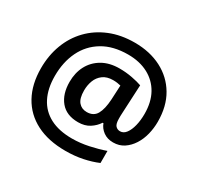

<svg xmlns="http://www.w3.org/2000/svg" viewBox="-167 -916 1233 1197"><g transform="rotate(30 449.0 -317.5)"><path d="M848 -362Q848 -316 837 -271.5Q826 -227 803 -191Q780 -155 747 -133Q714 -111 670 -111Q628 -111 599 -132.5Q570 -154 559 -185H553Q533 -154 499.5 -132.5Q466 -111 418 -111Q334 -111 290.5 -163.5Q247 -216 247 -303Q247 -369 274 -420Q301 -471 352.5 -501Q404 -531 476 -531Q523 -531 567.5 -522.5Q612 -514 639 -504L629 -300Q628 -288 628 -277.5Q628 -267 628 -259Q628 -220 641 -206.5Q654 -193 673 -193Q698 -193 715.5 -216.5Q733 -240 742.5 -278.5Q752 -317 752 -363Q752 -448 718.5 -508Q685 -568 623.5 -600.5Q562 -633 479 -633Q372 -633 298 -588.5Q224 -544 186.5 -466.5Q149 -389 149 -289Q149 -199 181.5 -135Q214 -71 278 -37.5Q342 -4 436 -4Q494 -4 555 -17Q616 -30 667 -48V39Q620 59 562.5 71Q505 83 439 83Q316 83 229 38.5Q142 -6 96 -89.5Q50 -173 50 -288Q50 -380 79.5 -458.5Q109 -537 165 -595Q221 -653 300 -685.5Q379 -718 478 -718Q587 -718 670.5 -675Q754 -632 801 -552.5Q848 -473 848 -362ZM352 -302Q352 -245 374 -219Q396 -193 433 -193Q482 -193 503 -230.5Q524 -268 528 -338L533 -441Q522 -444 507.5 -446Q493 -448 478 -448Q433 -448 405 -427Q377 -406 364.5 -373Q352 -340 352 -302Z"/></g></svg>

Font: Noto Sans Oriya SemiBold
Style: Regular
Weight: 600
Version: Version 2.003